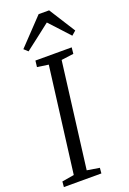

<svg xmlns="http://www.w3.org/2000/svg" viewBox="-183 -1048 743 1109"><g transform="rotate(-20 188.5 -494.0)"><path d="M6 0 9 -33.5 83.5 -46 166 -694.5 97 -704.5 101.5 -743H324.5L320.5 -704.5L245 -694.5L163 -46L239.5 -33.5L236.5 0ZM58.5 -828.5 210.5 -988.5H275L377 -827.5L351 -805Q323 -835.5 294.8 -866.2Q266.5 -897 238.5 -927Q200 -897 161.5 -867.2Q123 -837.5 82.5 -806.5Z"/></g></svg>

Font: Merriweather 28pt Light
Style: Italic
Weight: 300
Italic angle: -7.8°
Version: Version 2.101